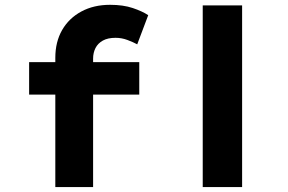

<svg xmlns="http://www.w3.org/2000/svg" viewBox="-20 -762 1175 782"><path d="M205.3 0V-526.6Q205.3 -591.5 233.1 -639.8Q260.9 -688 311.4 -715.2Q361.8 -742.4 428.4 -742.4Q481.6 -742.4 520.6 -729.3Q559.6 -716.2 583.7 -700.2L538.9 -581.4Q522.5 -590.4 499 -599.2Q475.5 -608 450.8 -608Q419.1 -608 399 -596.8Q378.9 -585.7 369 -566.5Q359.2 -547.3 359.2 -523.2V0H282Q258.7 0 239.5 0Q220.3 0 205.3 0ZM98.6 -376.7V-509H547.2V-376.7ZM805.7 0V-740H966.1V0Z"/></svg>

Font: Lexend Peta
Style: Regular
Weight: 400
Designer: Bonnie Shaver-Troup, Thomas Jockin
Foundry: Lexend
Version: Version 1.007